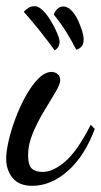

<svg xmlns="http://www.w3.org/2000/svg" viewBox="-27 -573 327 622"><path d="M77 29Q35 29 14 3.5Q-7 -22 -7 -59Q-7 -82 1 -117Q9 -152 23.5 -190.5Q38 -229 57 -263Q76 -297 97.5 -318.5Q119 -340 140 -340Q151 -340 159.5 -333Q168 -326 168 -313Q168 -300 152.5 -274Q137 -248 116 -213.5Q95 -179 79.5 -142Q64 -105 64 -71Q64 -38 76 -27Q88 -16 111 -16Q145 -16 184.5 -50Q224 -84 267 -169L280 -155Q247 -67 192.5 -19Q138 29 77 29ZM150 -410Q129 -439 104 -470.5Q79 -502 50 -535Q57 -542 65.5 -547.5Q74 -553 85 -553Q98 -553 112 -539Q126 -525 138 -505Q150 -485 158 -466Q166 -447 166 -438Q166 -419 150 -410ZM220 -412Q207 -438 188.5 -468Q170 -498 147 -526Q152 -538 160 -545Q168 -552 178 -552Q192 -552 204 -539.5Q216 -527 224.5 -509.5Q233 -492 238.5 -474.5Q244 -457 244 -446Q244 -429 236.5 -421.5Q229 -414 220 -412Z"/></svg>

Font: Dancing Script SemiBold
Style: Regular
Weight: 600
Designer: Pablo Impallari
Foundry: Pablo Impallari
Version: Version 2.001